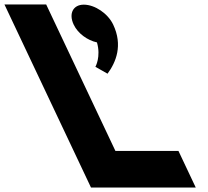

<svg xmlns="http://www.w3.org/2000/svg" viewBox="-350 -845 935 865"><path d="M-142 -825H-330L60 0H532L454 -165H170ZM27.5 -824C77.5 -824 136.4 -784 160 -734C204 -641 172.9 -565 134.5 -513L79.8 -544C79.8 -544 105.6 -589 86.8 -654C44.6 -663 0.9 -694 -18 -734C-41.6 -784 -20.5 -824 27.5 -824Z"/></svg>

Font: Hussar
Style: BdOpOblFive
Weight: 700
Foundry: Cannot Into Space Fonts
Version: Version 2.00